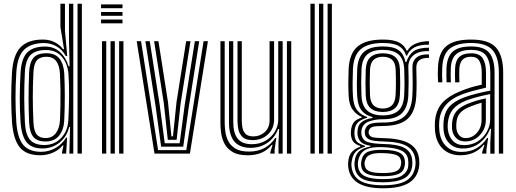

<svg xmlns="http://www.w3.org/2000/svg" viewBox="-20 -820 2755 1025"><path d="M417 0H394V-800H417ZM371.2 0H350.2L354 -141.8H349Q337.2 -90.5 298 -59Q258.8 -27.5 205.8 -27.5Q150.2 -27.5 122.9 -59.6Q95.5 -91.8 89.8 -167.8Q85.5 -231.5 85.5 -296.9Q85.5 -362.2 90 -435.8Q95 -509.5 126.1 -540.5Q157.2 -571.5 220.8 -571.5Q267.2 -571.5 299.4 -542.9Q331.5 -514.2 346 -466.2H351.5L348.2 -614.8V-800H371.2ZM195 8.8Q120.5 8.8 86 -32.9Q51.5 -74.5 44.2 -167.5Q39.8 -234.8 39.8 -297.5Q39.8 -360.2 44.2 -435.2Q51 -528.8 90.9 -568.8Q130.8 -608.8 208.5 -608.8Q246 -608.8 273.6 -593.9Q301.2 -579 316.2 -557.5H321.8L302.5 -676V-800H326.8V-655.5L339 -520.5L331.5 -520.8Q311.5 -556 280.6 -573.1Q249.8 -590.2 215.2 -590.2Q147 -590.2 110 -555.9Q73 -521.5 67.2 -435.2Q62.5 -359.8 62.8 -295.8Q63 -231.8 67.2 -167Q73.5 -81.5 105 -45.5Q136.5 -9.5 200.2 -9.5Q240.2 -9.5 276.4 -30Q312.5 -50.5 333 -85.5H338.2L333.2 0H311.2V-7.8L318.8 -43.5H314Q294.8 -19.2 262.8 -5.2Q230.8 8.8 195 8.8ZM216.8 -45.8Q270.5 -45.8 306 -82.9Q341.5 -120 344.8 -178Q348.2 -241.8 348.8 -307.6Q349.2 -373.5 345.5 -424.5Q340.8 -481.8 309.8 -517.4Q278.8 -553 225.5 -553Q169.8 -553 143 -526.2Q116.2 -499.5 112.8 -434.8Q109 -356 109.4 -295.8Q109.8 -235.5 112.8 -167.5Q116 -102.2 140.1 -74Q164.2 -45.8 216.8 -45.8ZM222.8 -64.8Q178.5 -64.8 158.2 -88.8Q138 -112.8 135.5 -168Q132.5 -236.2 132.5 -297.2Q132.5 -358.2 135.5 -434.5Q137.8 -486.2 158.4 -511Q179 -535.8 228.2 -535.8Q274.8 -535.8 297.6 -506.9Q320.5 -478 323.2 -425Q325.8 -374.5 325.9 -308.4Q326 -242.2 323 -178Q320.5 -127.2 295.5 -96Q270.5 -64.8 222.8 -64.8ZM223 -83Q259 -83 278.4 -109.4Q297.8 -135.8 300.2 -178.2Q302 -211.5 302.6 -254Q303.2 -296.5 302.8 -341Q302.2 -385.5 300.2 -424.8Q295.2 -517 228.5 -517Q194 -517 177.4 -498.4Q160.8 -479.8 158.5 -435.2Q155 -359.8 155.1 -297.8Q155.2 -235.8 158.5 -167.8Q160.5 -121.2 176 -102.1Q191.5 -83 223 -83Z M519.5 -776.2V-796.5H634V-776.2ZM519.5 -735.8V-756H634V-735.8ZM519.5 -695.5V-715.8H634V-695.5ZM616 0V-600H639V0ZM524.5 0V-600H547.2V0ZM570.2 0V-600H593V0Z M804.8 0 709.8 -600H733L824 -18.5H974.5L1066.8 -600H1090L993.8 0ZM840.2 -37 810.5 -254 756.2 -600H779.5L832.5 -260.5L859.5 -55.2H939L966.2 -260L1020.2 -600H1043.5L988.5 -253L958.2 -37ZM875.8 -73.8 854.8 -267 802.8 -600H825.8L877 -273.8L895 -92.2H903.5L922.2 -274L973.8 -600H997L944.2 -267.5L923 -73.8Z M1302.5 9Q1250.5 9 1220.9 -9.1Q1191.2 -27.2 1177.6 -54.6Q1164 -82 1160.4 -110.8Q1156.8 -139.5 1156.8 -160.5V-600H1179.5V-164.8Q1179.5 -144.5 1182.8 -118.2Q1186 -92 1198.2 -67.4Q1210.5 -42.8 1236.9 -26.8Q1263.2 -10.8 1309.5 -10.8Q1357.2 -10.8 1392.2 -30Q1427.2 -49.2 1449.5 -83.5H1455L1446 -21.5V0H1423V-6.8L1435.2 -46.5H1430.8Q1407 -17.5 1375 -4.2Q1343 9 1302.5 9ZM1511.8 0V-600H1534.8V0ZM1329.5 -72Q1290.5 -72 1273.4 -89.9Q1256.2 -107.8 1252.1 -131.5Q1248 -155.2 1248 -172.8V-600H1270.8V-174Q1270.8 -156.8 1274.4 -137.6Q1278 -118.5 1291.1 -105.1Q1304.2 -91.8 1333 -91.8Q1368 -91.8 1393.6 -115Q1419.2 -138.2 1419.2 -178.8V-600H1443.2V-181Q1443.2 -133.8 1410.6 -102.9Q1378 -72 1329.5 -72ZM1316 -30.8Q1202.5 -31.5 1202.5 -166V-600H1225.2V-168.8Q1225.2 -109.5 1248.9 -79.9Q1272.5 -50.2 1324.2 -50.2Q1366.5 -50.2 1398.4 -69.1Q1430.2 -88 1447.9 -118.2Q1465.5 -148.5 1465.5 -182.8V-600H1489V0H1466.8V-58L1470.2 -131.5H1465Q1444.8 -81.5 1405.4 -55.9Q1366 -30.2 1316 -30.8Z M1729 0V-800H1751.8V0ZM1637.2 0V-800H1660.2V0ZM1683 0V-800H1706V0Z M2024.2 185.2Q1849 185.2 1838.8 68.5Q1837 51 1840.5 32Q1848.8 -19.8 1903.2 -36.2V-41Q1881 -47.5 1868.9 -60.5Q1856.8 -73.5 1853.8 -97Q1852.2 -109.2 1853.8 -123.2Q1856 -147.8 1867.5 -165Q1879 -182.2 1910.5 -191.8V-196.5Q1886 -205.2 1865 -231.8Q1844 -258.2 1841.5 -304.5Q1839.5 -340.8 1839.5 -376.5Q1839.5 -412.2 1841.2 -452.5Q1845.8 -536 1890 -572.4Q1934.2 -608.8 2024 -608.8Q2081 -608.8 2110.2 -593.2Q2139.5 -577.8 2150.8 -549.8H2155.5Q2167.5 -571 2188.8 -582Q2210 -593 2232.4 -596.8Q2254.8 -600.5 2270 -600V-581.5Q2220.2 -582.2 2192 -566.6Q2163.8 -551 2153 -523H2148Q2139 -555.8 2111 -573.1Q2083 -590.5 2024 -590.5Q1946.5 -590.5 1907.2 -558.4Q1868 -526.2 1864.2 -452.2Q1862.5 -411 1862.4 -377.1Q1862.2 -343.2 1864.2 -305.8Q1867 -256 1888 -230.2Q1909 -204.5 1940 -196V-191.2Q1906 -182 1890.8 -166.2Q1875.5 -150.5 1872.8 -123.2Q1871.5 -111.5 1872.8 -96.8Q1875 -74 1886.4 -62.6Q1897.8 -51.2 1928.2 -41.8V-36.8Q1895 -26.5 1879.8 -10.2Q1864.5 6 1859.5 32Q1857.5 41 1856.4 48.9Q1855.2 56.8 1856.5 68.2Q1862.2 120.2 1902.1 144.6Q1942 169 2024.2 169Q2109.8 169 2149.6 144.2Q2189.5 119.5 2197.5 66.2Q2200.2 48.5 2197 29Q2189.8 -19 2150.5 -40.9Q2111.2 -62.8 2028.5 -64.8Q1975 -66 1955.6 -73.6Q1936.2 -81.2 1930.2 -96.5Q1928 -101.5 1927.4 -110.4Q1926.8 -119.2 1928.2 -124.2Q1934.5 -149.8 1955.2 -158Q1976 -166.2 2024.2 -165.8Q2101.8 -165 2139.2 -199Q2176.8 -233 2181.2 -305.8Q2183.2 -345 2183.2 -378.2Q2183.2 -411.5 2181.8 -457Q2180.2 -492.5 2202.8 -512Q2225.2 -531.5 2270 -529.5V-511Q2200.2 -512.8 2202.5 -455.8Q2203.8 -416 2204 -380.5Q2204.2 -345 2202.2 -305Q2197 -221.2 2154.8 -184.4Q2112.5 -147.5 2024 -147.5Q1983.2 -147.5 1967.9 -142.2Q1952.5 -137 1948.5 -119.8Q1948.2 -118.2 1948 -112.6Q1947.8 -107 1949.5 -103.8Q1954.8 -91.2 1969.5 -87.4Q1984.2 -83.5 2028.5 -82.5Q2120.5 -80.5 2166.2 -53Q2212 -25.5 2217.5 29.2Q2219.5 49.8 2217.8 66.5Q2210.5 126.5 2163.6 155.9Q2116.8 185.2 2024.2 185.2ZM2024.2 153.2Q1946.2 153.2 1912 133.1Q1877.8 113 1873 68.2Q1871.8 57 1872.5 48.8Q1873.2 40.5 1874.8 31.8Q1879.8 2.5 1898.8 -13.9Q1917.8 -30.2 1957.8 -37.8V-42.2Q1926 -46.5 1910 -59.2Q1894 -72 1889.2 -96.8Q1887.2 -108.5 1888.8 -123.5Q1891 -152.2 1910.2 -168Q1929.5 -183.8 1968.8 -190.5V-195Q1931.5 -204.2 1910.6 -230.2Q1889.8 -256.2 1886.8 -307.8Q1885 -341.8 1885.1 -376.2Q1885.2 -410.8 1887 -450.5Q1890.2 -514 1923 -543Q1955.8 -572 2024 -572Q2079.2 -572 2107.4 -552.6Q2135.5 -533.2 2144.5 -488.5H2149Q2163 -529.5 2189.5 -547.4Q2216 -565.2 2270 -565.5V-547Q2214.8 -548.8 2186.1 -523.9Q2157.5 -499 2160 -455.2Q2161.5 -419.5 2161.4 -378.9Q2161.2 -338.2 2159.8 -308.2Q2155.8 -242.5 2122.5 -212.6Q2089.2 -182.8 2024 -183.5Q1985 -184 1950.9 -171.9Q1916.8 -159.8 1910.5 -128Q1907.2 -112.2 1910.8 -97.8Q1917 -69 1945.5 -60.8Q1974 -52.5 2028.2 -51.2Q2101.5 -49.8 2137.5 -31.1Q2173.5 -12.5 2180 29Q2183 47.8 2180.5 66.8Q2174 114 2134.8 133.6Q2095.5 153.2 2024.2 153.2ZM2024 -204Q2077.5 -204 2105.9 -228.5Q2134.2 -253 2137.5 -309Q2139.5 -342.5 2139.5 -376.8Q2139.5 -411 2138 -450.2Q2135.5 -506.2 2106.8 -530Q2078 -553.8 2024 -553.8Q1967.8 -553.8 1940.1 -528.8Q1912.5 -503.8 1909.8 -449.2Q1908.2 -410.2 1908.2 -377Q1908.2 -343.8 1909.8 -307.8Q1912.5 -253.8 1941.2 -228.9Q1970 -204 2024 -204ZM2024 -222.2Q1980.5 -222.2 1957.6 -243Q1934.8 -263.8 1932.5 -309.8Q1931 -344.5 1931.1 -377.6Q1931.2 -410.8 1932.5 -447.8Q1934.8 -494.8 1957.8 -515.1Q1980.8 -535.5 2024 -535.5Q2067 -535.5 2090 -515.4Q2113 -495.2 2115 -449.8Q2116.5 -411.2 2116.5 -378Q2116.5 -344.8 2114.8 -310.2Q2112 -263.5 2089 -242.9Q2066 -222.2 2024 -222.2ZM2024 -240.5Q2053.5 -240.5 2071.5 -257Q2089.5 -273.5 2091.8 -312Q2093.5 -343.8 2093.6 -376.2Q2093.8 -408.8 2092.2 -448.8Q2090.5 -485.8 2072.5 -501.4Q2054.5 -517 2024 -517Q1993 -517 1975 -500.9Q1957 -484.8 1955.2 -446.8Q1954 -411.5 1953.9 -378.8Q1953.8 -346 1955.2 -310.8Q1957.2 -273.5 1975 -257Q1992.8 -240.5 2024 -240.5ZM2024.2 136.2Q2099.5 136.2 2128 116.2Q2156.5 96.2 2159.2 67.2Q2161.5 47.2 2158.2 28.8Q2153 -1.8 2122.2 -16.5Q2091.5 -31.2 2028.2 -34.2Q1964.2 -37.5 1933.5 -21.6Q1902.8 -5.8 1893.5 32.5Q1891.5 40.5 1890.6 48.6Q1889.8 56.8 1891.5 69.2Q1896.8 105.8 1928.8 121Q1960.8 136.2 2024.2 136.2ZM2024.2 120.8Q1966 120.8 1939.5 108.2Q1913 95.8 1908.8 68.5Q1907 58.5 1907.8 49.9Q1908.5 41.2 1911 32Q1918 1.5 1945.2 -10Q1972.5 -21.5 2029.8 -20Q2082.8 -18.5 2108.6 -7Q2134.5 4.5 2139.8 29Q2144.2 48.8 2140.2 66.8Q2135 95.8 2108 108.2Q2081 120.8 2024.2 120.8ZM2024.2 103.8Q2068.8 103.8 2091 95.6Q2113.2 87.5 2118.8 66.5Q2121.5 57.8 2121.8 48.2Q2122 38.8 2118 29Q2113.5 13.8 2092.9 6.5Q2072.2 -0.8 2028.2 -2.5Q1980.8 -4.2 1958.4 4.9Q1936 14 1931 31.8Q1922.2 50.2 1928.5 68.5Q1933 87 1955.2 95.4Q1977.5 103.8 2024.2 103.8Z M2643.2 0V-432.5Q2643.2 -513.2 2610.1 -551.9Q2577 -590.5 2494.8 -590.5Q2418.8 -590.5 2381.2 -560.4Q2343.8 -530.2 2340.8 -457Q2340 -438 2340.1 -419Q2340.2 -400 2341.5 -380.5H2319Q2317.5 -401.8 2317.2 -419.2Q2317 -436.8 2318 -458Q2321.2 -539.2 2362.9 -574Q2404.5 -608.8 2494.8 -608.8Q2590.5 -608.8 2628.4 -565.6Q2666.2 -522.5 2666.2 -432.5V0ZM2597.5 0.2V-58.2L2601.5 -132H2596.5Q2576.8 -83.8 2539.1 -55.4Q2501.5 -27 2450 -27.2Q2407.2 -27.2 2379.6 -54Q2352 -80.8 2348 -127.2Q2346.5 -146.8 2347.8 -166.8Q2351.5 -219.5 2378.1 -249.8Q2404.8 -280 2458.5 -300.2Q2483.2 -309.5 2523.5 -319.9Q2563.8 -330.2 2597.5 -336.2V-432.5Q2597.5 -491.8 2575.1 -522.8Q2552.8 -553.8 2494.8 -553.8Q2441.5 -553.8 2415.1 -530.6Q2388.8 -507.5 2386.5 -455Q2386 -440.2 2385.9 -420.6Q2385.8 -401 2387 -380.5H2364.2Q2363 -400.8 2363 -420.5Q2363 -440.2 2363.5 -455.5Q2366.2 -517 2397 -544.5Q2427.8 -572 2494.8 -572Q2564.5 -572 2592.4 -537.5Q2620.2 -503 2620.2 -432.5V0.2ZM2437 8.8Q2380.2 8.8 2344.1 -25.4Q2308 -59.5 2302.2 -123.8Q2300.5 -147.5 2302 -170.8Q2306.8 -231 2339.6 -269.1Q2372.5 -307.2 2442.8 -335.2Q2467.5 -345.2 2491.9 -352.8Q2516.2 -360.2 2551.8 -368V-432.5Q2551.8 -472 2539.2 -494.5Q2526.8 -517 2494.8 -517Q2463 -517 2448.2 -500.2Q2433.5 -483.5 2432.2 -452.5Q2431.8 -443.2 2431.6 -422.5Q2431.5 -401.8 2432.5 -380.5H2409.8Q2408.8 -402.8 2408.9 -422.1Q2409 -441.5 2409.5 -454.5Q2411 -495 2431.4 -515.2Q2451.8 -535.5 2494.8 -535.5Q2540 -535.5 2557.2 -508.5Q2574.5 -481.5 2574.5 -432.5V-352.2Q2542.2 -345 2509.5 -336.1Q2476.8 -327.2 2450.8 -317.8Q2330.5 -273.5 2324.8 -168.8Q2324.2 -159 2324.2 -147.5Q2324.2 -136 2325.2 -125.8Q2329.5 -72.5 2360.6 -40.8Q2391.8 -9 2443.8 -9Q2490.5 -9 2524.2 -28.8Q2558 -48.5 2580.8 -83.8H2586L2576.8 -21.8V0H2554L2553.8 -7L2566.5 -47H2562.2Q2516.8 8.8 2437 8.8ZM2457.5 -45.2Q2499.5 -45.2 2530.9 -65.5Q2562.2 -85.8 2579.5 -117.4Q2596.8 -149 2596.8 -183.2V-317.5Q2564.5 -311.8 2527.5 -302Q2490.5 -292.2 2466 -282.5Q2420.2 -263.5 2397.8 -236.1Q2375.2 -208.8 2370.5 -163Q2369 -145.8 2370.8 -129Q2375.5 -91.5 2397.4 -68.4Q2419.2 -45.2 2457.5 -45.2ZM2462.8 -65Q2432.2 -65 2414.2 -84Q2396.2 -103 2393.5 -131.2Q2392.2 -147.2 2393.2 -161.8Q2396.5 -201.5 2415.8 -225Q2435 -248.5 2473.8 -264.8Q2499.2 -275.2 2522.5 -282.1Q2545.8 -289 2573.8 -294.8V-181.2Q2573.8 -134 2542.5 -99.5Q2511.2 -65 2462.8 -65ZM2465.8 -82.8Q2501 -82.8 2525.9 -110.9Q2550.8 -139 2550.8 -179.2V-271.8Q2515.8 -262 2481.5 -247.2Q2448.2 -232.5 2433.1 -212.8Q2418 -193 2416.2 -160.8Q2415.5 -152.2 2415.8 -145.6Q2416 -139 2416.5 -133Q2418.5 -113.8 2431.2 -98.2Q2444 -82.8 2465.8 -82.8Z"/></svg>

Font: Big Shoulders Inline Text
Style: Bold
Weight: 700
Designer: Patric King
Foundry: XO Type Co
Version: Version 1.000